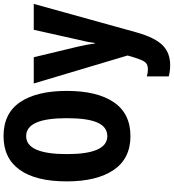

<svg xmlns="http://www.w3.org/2000/svg" viewBox="33 -798 1005 1112"><g transform="rotate(-90 536.0 -242.5)"><path d="M565 -358Q565 -183 499.5 -86.5Q434 10 303 10Q173 10 107 -87.5Q41 -185 41 -359Q41 -538 108 -631.5Q175 -725 303 -725Q435 -725 500 -629Q565 -533 565 -358ZM199 -358Q199 -124 303 -124Q356 -124 381.5 -181Q407 -238 407 -358Q407 -478 381 -536Q355 -594 303 -594Q199 -594 199 -358ZM608 -550H760L821 -296Q827 -270 832 -243.5Q837 -217 839 -197H843Q845 -216 849.5 -239.5Q854 -263 862 -295L919 -550H1069L904 45Q874 151 830 195.5Q786 240 715 240Q697 240 681 238Q665 236 649 232V105Q671 111 689 111Q709 111 721 104Q733 97 742.5 76Q752 55 764 15L770 -7Z"/></g></svg>

Font: Noto Sans ExtraCondensed ExtraBold
Style: Regular
Weight: 800
Width: 2
Designer: Monotype Design Team
Foundry: Monotype Imaging Inc.
Version: Version 2.013; ttfautohint (v1.8.4.7-5d5b)